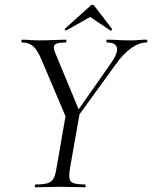

<svg xmlns="http://www.w3.org/2000/svg" viewBox="-20 -793 644 813"><path d="M287.8 -269 277.2 -278.8 449.2 -524.4Q479.4 -566.6 475.3 -589.8Q471.2 -613 433.6 -613Q430.4 -613 430.4 -619Q430.4 -625 433.6 -625Q456.6 -625 478.9 -623.5Q501.2 -622 533.2 -622Q554.2 -622 567.7 -623.5Q581.2 -625 600.2 -625Q604 -625 604 -619Q604 -613 600.2 -613Q569.2 -613 535.7 -589.3Q502.2 -565.6 469 -519.2ZM131.4 0Q127.4 0 127.4 -6Q127.4 -12 131.4 -12Q163.4 -12 180.8 -17Q198.2 -22 206.6 -37Q215 -52 219.2 -81L259 -310L318.4 -319L276.4 -81Q269.2 -38 279.7 -25Q290.2 -12 339 -12Q342.8 -12 342.8 -6Q342.8 0 339 0Q318 0 292.3 -1Q266.6 -2 236.2 -2Q204.8 -2 178.6 -1Q152.4 0 131.4 0ZM270 -271 155 -542Q139 -579.8 121.3 -596.4Q103.6 -613 74.8 -613Q70.8 -613 70.8 -619Q70.8 -625 74.8 -625Q90.4 -625 108.8 -623.5Q127.2 -622 143.8 -622Q176 -622 206.7 -623.5Q237.4 -625 258.8 -625Q262 -625 261.2 -619Q260.4 -613 256.4 -613Q222.4 -613 212.8 -604.1Q203.2 -595.2 212.2 -573L318.4 -317ZM260.6 -664Q259.4 -663 255.9 -666Q252.4 -669 254.6 -671L361.8 -767.6Q365.8 -772.6 371.3 -772.6Q376.8 -772.6 379.8 -767.6L454 -671Q456 -669 452.6 -665.5Q449.2 -662 447 -664L361.8 -721.2Z"/></svg>

Font: Cormorant Garamond Light
Style: Italic
Weight: 300
Italic angle: -10°
Designer: Christian Thalmann (Catharsis Fonts)
Foundry: Catharsis Fonts
Version: Version 4.001